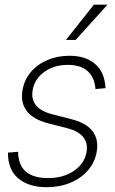

<svg xmlns="http://www.w3.org/2000/svg" viewBox="-20 -781 486 813"><path d="M426.8 -407.7 384.3 -403.8Q380.9 -452.6 351.3 -479.5Q321.8 -506.3 268.1 -506.3Q208.5 -506.3 167.2 -476.3Q126 -446.3 118.2 -398.9Q105.5 -321.8 200.7 -297.4L282.2 -276.4Q407.2 -244.6 389.6 -138.7Q381.8 -93.3 352.1 -59.3Q322.3 -25.4 277.1 -6.8Q231.9 11.7 177.7 11.7Q101.6 11.7 57.4 -25.6Q13.2 -63 13.7 -134.8L56.6 -138.2Q58.1 -26.9 183.6 -26.9Q248.5 -26.9 293.5 -57.9Q338.4 -88.9 346.7 -138.2Q352.5 -176.3 331.8 -201.2Q311 -226.1 266.6 -237.8L185.5 -258.3Q57.6 -291.5 75.2 -398.9Q82.5 -442.4 110.1 -475.3Q137.7 -508.3 180.4 -526.6Q223.1 -544.9 274.4 -544.9Q343.3 -544.9 383.5 -509.5Q423.8 -474.1 426.8 -407.7ZM259.3 -611.8 377.4 -761.2H435.1L300.3 -611.8Z"/></svg>

Font: Inter Display Extra Light
Style: Italic
Weight: 200
Italic angle: -9.39999°
Designer: Rasmus Andersson
Foundry: rsms
Version: Version 4.000;git-4fc901f